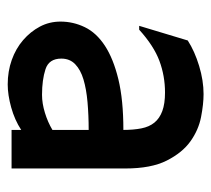

<svg xmlns="http://www.w3.org/2000/svg" viewBox="-45 -493 548 498"><g transform="rotate(90 229.0 -244.0)"><path d="M317 -106V-200Q279 -200 245 -197Q211 -194 186 -186.5Q161 -179 146.5 -165Q132 -151 132 -129Q132 -97 159.5 -88Q187 -79 226 -79Q248 -79 272.5 -86.5Q297 -94 317 -106ZM417 0H317V-25Q291 -8 258.5 1Q226 10 199 10Q165 10 135.5 -0.5Q106 -11 84 -30Q62 -49 49 -73.5Q36 -98 36 -127Q36 -160 50.5 -190Q65 -220 98.5 -242Q132 -264 185.5 -277Q239 -290 317 -290Q317 -316 313 -336.5Q309 -357 298 -370.5Q287 -384 268 -391Q249 -398 220 -398Q177 -398 138 -383.5Q99 -369 57 -331H47L85 -457Q113 -475 151 -486.5Q189 -498 224 -498Q250 -498 283.5 -491.5Q317 -485 346.5 -464Q376 -443 396.5 -402.5Q417 -362 417 -295Z"/></g></svg>

Font: Railway
Style: Regular
Weight: 400
Version: 1.000